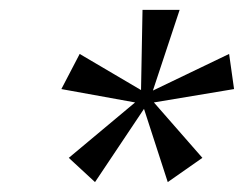

<svg xmlns="http://www.w3.org/2000/svg" viewBox="-20 -720 493 388"><path d="M119 -401 253 -513 104 -540 141 -611 265 -538 268 -700H343L289 -537L443 -611L453 -540L291 -513L389 -401L319 -352L271 -500L172 -352Z"/></svg>

Font: Fahkwang Light
Style: Italic
Weight: 300
Italic angle: -10°
Version: Version 1.000; ttfautohint (v1.6)